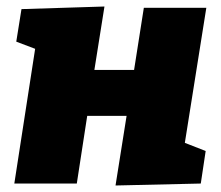

<svg xmlns="http://www.w3.org/2000/svg" viewBox="-20 -564 679 590"><path d="M24 0 88 -414 30 -436 46 -536 301 -544 270 -349H392L422 -540H614L548 -125L612 -100L597 0L335 6L369 -208H248L216 0Z"/></svg>

Font: Bitter Black
Style: Italic
Weight: 900
Italic angle: -9°
Designer: Sol Matas, and Bitter project Authors
Foundry: Sol Matas
Version: Version 2.001